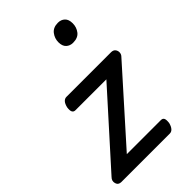

<svg xmlns="http://www.w3.org/2000/svg" viewBox="-237 -882 969 969"><g transform="rotate(-45 247.5 -397.5)"><path d="M31 0Q10 0 4.5 -19Q-1 -38 14 -53L344 -420H123Q111 -420 106 -429.5Q101 -439 104 -460Q109 -481 118 -490.5Q127 -500 139 -500H457Q473 -500 480.5 -490.5Q488 -481 487.5 -468.5Q487 -456 478 -447L150 -80H393Q406 -80 410.5 -70.5Q415 -61 412 -39Q407 -20 398 -10Q389 0 377 0ZM356 -669Q334 -669 319.5 -682.5Q305 -696 305 -723Q305 -751 322 -773Q339 -795 373 -795Q395 -795 409.5 -781.5Q424 -768 424 -740Q424 -712 407.5 -690.5Q391 -669 356 -669Z"/></g></svg>

Font: Playwrite AT
Style: Italic
Weight: 400
Italic angle: -13.0072°
Designer: Veronika Burian, José Scaglione
Foundry: TypeTogether
Version: Version 1.002